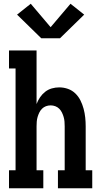

<svg xmlns="http://www.w3.org/2000/svg" viewBox="-20 -1004 540 1024"><path d="M28 0V-96H63V-639H28V-735H175V-449Q182 -468 193.5 -485Q205 -502 221 -514.5Q237 -527 256.5 -532.5Q276 -538 296 -538Q320 -538 342.5 -530Q365 -522 382 -505.5Q399 -489 409.5 -467.5Q420 -446 426 -423.5Q432 -401 434.5 -377.5Q437 -354 437 -330V-96H472V0H289V-96H325V-330Q325 -343 324 -355.5Q323 -368 319.5 -380Q316 -392 310.5 -403.5Q305 -415 296 -424Q287 -433 275 -437.5Q263 -442 250 -442Q237 -442 225 -437.5Q213 -433 204 -424Q195 -415 189.5 -403.5Q184 -392 180.5 -380Q177 -368 176 -355.5Q175 -343 175 -330V-96H211V0ZM200 -800 71 -926 144 -984 250 -859 356 -984 429 -926 300 -800Z"/></svg>

Font: Iosevka Slab
Style: Bold
Weight: 700
Monospace: yes
Designer: Belleve Invis
Foundry: Belleve Invis
Version: Version 11.1.1; ttfautohint (v1.8.3)